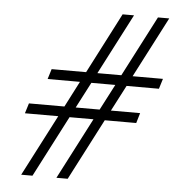

<svg xmlns="http://www.w3.org/2000/svg" viewBox="-50 -716 693 763"><g transform="rotate(5 297.0 -335.0)"><path d="M500 -244.5H374.5L248 0H203L329.5 -244.5H234L107.5 0H62.5L189 -244.5H56L68.5 -285H210L263 -388H134L146.5 -428.5H284L408.5 -670H454L329 -428.5H424.5L549.5 -670H594.5L469.5 -428.5H590.5L578 -388H449L395.5 -285H512ZM255 -285H350.5L404 -388H308.5Z"/></g></svg>

Font: Newsreader Text Medium
Style: Italic
Weight: 500
Italic angle: -17°
Designer: Hugues Gentile
Foundry: Production Type
Version: Version 1.001